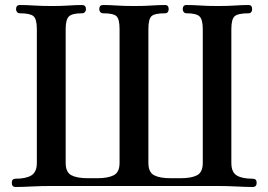

<svg xmlns="http://www.w3.org/2000/svg" viewBox="-20 -746 1071 766"><path d="M42 0Q27 0 27 -17Q27 -33 42 -33Q84 -33 105.5 -46.5Q127 -60 127 -96V-630Q127 -670 113.5 -681.5Q100 -693 59 -693Q52 -693 48 -698Q44 -703 44 -709Q44 -726 59 -726Q85 -726 115.5 -724Q146 -722 187 -722Q228 -722 255 -724Q282 -726 307 -726Q323 -726 323 -709Q323 -703 319 -698Q315 -693 307 -693Q268 -693 255 -680.5Q242 -668 242 -630V-96Q242 -59 264.5 -47Q287 -35 330 -35H368Q411 -35 434 -47Q457 -59 457 -96V-630Q457 -670 444.5 -681.5Q432 -693 391 -693Q384 -693 380 -698Q376 -703 376 -709Q376 -726 391 -726Q417 -726 445.5 -724Q474 -722 516 -722Q557 -722 585 -724Q613 -726 639 -726Q653 -726 653 -709Q653 -703 649.5 -698Q646 -693 639 -693Q597 -693 584.5 -681.5Q572 -670 572 -630V-96Q572 -59 594.5 -47Q617 -35 660 -35H701Q744 -35 766.5 -47Q789 -59 789 -96V-630Q789 -668 776 -680.5Q763 -693 724 -693Q717 -693 713 -698Q709 -703 709 -709Q709 -726 724 -726Q750 -726 779 -724Q808 -722 848 -722Q890 -722 918 -724Q946 -726 972 -726Q986 -726 986 -709Q986 -703 982.5 -698Q979 -693 972 -693Q930 -693 916.5 -681.5Q903 -670 903 -630V-96Q903 -59 924.5 -46Q946 -33 988 -33Q1004 -33 1004 -17Q1004 0 988 0Q963 0 924 -2Q885 -4 844 -4H185Q145 -4 106.5 -2Q68 0 42 0Z"/></svg>

Font: Zen Old Mincho
Style: Bold
Weight: 700
Designer: Yoshimichi Ohira
Foundry: Positype
Version: Version 1.500